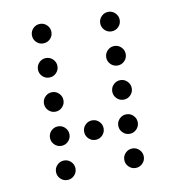

<svg xmlns="http://www.w3.org/2000/svg" viewBox="-73 -720 694 757"><g transform="rotate(-10 273.5 -341.5)"><path d="M175.8 -615.2Q175.8 -599.1 164.3 -587.6Q152.8 -576.2 136.7 -576.2Q120.6 -576.2 109.1 -587.6Q97.7 -599.1 97.7 -615.2Q97.7 -631.3 109.1 -642.8Q120.6 -654.3 136.7 -654.3Q152.8 -654.3 164.3 -642.8Q175.8 -631.3 175.8 -615.2ZM449.2 -615.2Q449.2 -599.1 437.7 -587.6Q426.3 -576.2 410.2 -576.2Q394 -576.2 382.6 -587.6Q371.1 -599.1 371.1 -615.2Q371.1 -631.3 382.6 -642.8Q394 -654.3 410.2 -654.3Q426.3 -654.3 437.7 -642.8Q449.2 -631.3 449.2 -615.2ZM175.8 -478.5Q175.8 -462.4 164.3 -450.9Q152.8 -439.5 136.7 -439.5Q120.6 -439.5 109.1 -450.9Q97.7 -462.4 97.7 -478.5Q97.7 -494.6 109.1 -506.1Q120.6 -517.6 136.7 -517.6Q152.8 -517.6 164.3 -506.1Q175.8 -494.6 175.8 -478.5ZM449.2 -478.5Q449.2 -462.4 437.7 -450.9Q426.3 -439.5 410.2 -439.5Q394 -439.5 382.6 -450.9Q371.1 -462.4 371.1 -478.5Q371.1 -494.6 382.6 -506.1Q394 -517.6 410.2 -517.6Q426.3 -517.6 437.7 -506.1Q449.2 -494.6 449.2 -478.5ZM175.8 -341.8Q175.8 -325.7 164.3 -314.2Q152.8 -302.7 136.7 -302.7Q120.6 -302.7 109.1 -314.2Q97.7 -325.7 97.7 -341.8Q97.7 -357.9 109.1 -369.4Q120.6 -380.9 136.7 -380.9Q152.8 -380.9 164.3 -369.4Q175.8 -357.9 175.8 -341.8ZM449.2 -341.8Q449.2 -325.7 437.7 -314.2Q426.3 -302.7 410.2 -302.7Q394 -302.7 382.6 -314.2Q371.1 -325.7 371.1 -341.8Q371.1 -357.9 382.6 -369.4Q394 -380.9 410.2 -380.9Q426.3 -380.9 437.7 -369.4Q449.2 -357.9 449.2 -341.8ZM175.8 -205.1Q175.8 -189 164.3 -177.5Q152.8 -166 136.7 -166Q120.6 -166 109.1 -177.5Q97.7 -189 97.7 -205.1Q97.7 -221.2 109.1 -232.7Q120.6 -244.1 136.7 -244.1Q152.8 -244.1 164.3 -232.7Q175.8 -221.2 175.8 -205.1ZM312.5 -205.1Q312.5 -189 301 -177.5Q289.6 -166 273.4 -166Q257.3 -166 245.8 -177.5Q234.4 -189 234.4 -205.1Q234.4 -221.2 245.8 -232.7Q257.3 -244.1 273.4 -244.1Q289.6 -244.1 301 -232.7Q312.5 -221.2 312.5 -205.1ZM449.2 -205.1Q449.2 -189 437.7 -177.5Q426.3 -166 410.2 -166Q394 -166 382.6 -177.5Q371.1 -189 371.1 -205.1Q371.1 -221.2 382.6 -232.7Q394 -244.1 410.2 -244.1Q426.3 -244.1 437.7 -232.7Q449.2 -221.2 449.2 -205.1ZM175.8 -68.4Q175.8 -52.2 164.3 -40.8Q152.8 -29.3 136.7 -29.3Q120.6 -29.3 109.1 -40.8Q97.7 -52.2 97.7 -68.4Q97.7 -84.5 109.1 -95.9Q120.6 -107.4 136.7 -107.4Q152.8 -107.4 164.3 -95.9Q175.8 -84.5 175.8 -68.4ZM449.2 -68.4Q449.2 -52.2 437.7 -40.8Q426.3 -29.3 410.2 -29.3Q394 -29.3 382.6 -40.8Q371.1 -52.2 371.1 -68.4Q371.1 -84.5 382.6 -95.9Q394 -107.4 410.2 -107.4Q426.3 -107.4 437.7 -95.9Q449.2 -84.5 449.2 -68.4Z"/></g></svg>

Font: DatDot Light
Style: Regular
Weight: 300
Designer: GGBot
Version: 1.00